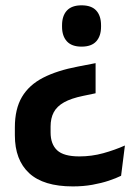

<svg xmlns="http://www.w3.org/2000/svg" viewBox="-20 -522 497 704"><path d="M266 -278 330.5 -290.5V-180L285 -170.5Q241 -161.5 214.8 -146.8Q188.5 -132 177 -110.2Q165.5 -88.5 165.5 -58V-36.5Q165.5 6.5 189.5 29Q213.5 51.5 271 51.5Q316 51.5 358.5 39.8Q401 28 438 11.5L424 122.5Q406 131.5 379 140.5Q352 149.5 318.8 155.5Q285.5 161.5 247 161.5Q139.5 161.5 87 113Q34.5 64.5 34.5 -26V-55Q34.5 -122.5 60.5 -166.5Q86.5 -210.5 138 -237Q189.5 -263.5 266 -278ZM279 -502.5Q315.5 -502.5 333 -483.2Q350.5 -464 350.5 -429V-424Q350.5 -390 333 -370.5Q315.5 -351 279 -351Q243 -351 225.2 -370.5Q207.5 -390 207.5 -424V-429Q207.5 -464 225.2 -483.2Q243 -502.5 279 -502.5Z"/></svg>

Font: Anek Malayalam SemiBold
Style: Regular
Weight: 600
Version: Version 1.003